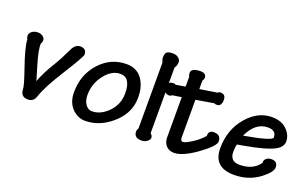

<svg xmlns="http://www.w3.org/2000/svg" viewBox="-86 -1176 2550 1593"><g transform="rotate(20 1188.5 -379.5)"><path d="M216.4 4.6Q152.3 4.6 150.8 -64.1Q150.8 -91.3 107.2 -217.9Q44.6 -395.4 43.1 -464.1Q34.4 -474.9 34.4 -492.8Q34.4 -513.3 53.3 -529.2Q74.4 -547.2 107.2 -547.2Q136.4 -547.2 155.4 -529.7Q170.3 -515.4 170.3 -501.5Q170.3 -484.1 159.5 -464.1Q159.5 -408.7 191.8 -298.5L232.3 -163.1Q263.6 -247.2 318.5 -335.4Q363.6 -409.2 403.6 -494.9Q430.8 -558.5 476.9 -558.5Q532.8 -558.5 532.8 -506.2Q532.8 -486.2 417.4 -303.1Q311.8 -135.9 283.1 -45.6Q266.2 4.6 217.9 4.6Z M889.7 -551.8Q988.7 -551.8 1036.9 -470.8Q1072.8 -409.7 1072.8 -324.1Q1072.8 -198.5 980 -105.6Q864.1 8.7 722.6 8.7Q662.6 8.7 614.4 -35.9Q556.9 -90.3 556.9 -182.6Q556.9 -340.5 654.9 -446.7Q751.3 -551.8 888.7 -551.8ZM867.2 -457.9Q792.8 -457.9 731.8 -380.5Q669.7 -301 669.7 -200.5Q669.7 -149.2 693.3 -116.9Q715.9 -85.1 749.2 -85.1Q823.1 -85.1 887.7 -147.7Q959.5 -217.9 959.5 -318.5Q959.5 -457.9 868.2 -457.9Z M1162.6 -664.1Q1151.3 -690.3 1151.3 -703.6Q1151.3 -741 1165.1 -753.8Q1179.5 -766.7 1222.1 -766.7Q1247.7 -766.7 1266.7 -752.3Q1288.2 -736.9 1288.2 -711.8Q1288.2 -684.1 1270.8 -660.5V-81.5Q1289.7 -66.2 1289.7 -46.2Q1289.7 -30.3 1269.7 -14.9Q1248.2 2.6 1220 2.6Q1152.3 2.6 1152.3 -54.9Q1152.3 -66.2 1162.6 -85.1Z M1411.3 -631.3Q1403.6 -640.5 1403.6 -662.1Q1403.6 -704.1 1481 -706.2Q1535.9 -706.2 1535.9 -668.2Q1535.9 -651.8 1525.1 -638.5V-563.1L1677.9 -587.2Q1687.7 -596.9 1701.5 -596.9Q1747.2 -596.9 1747.2 -548.2Q1747.2 -489.7 1705.1 -489.7Q1688.7 -489.7 1684.6 -495.4L1525.1 -468.7V-137.9Q1525.1 -104.1 1545.6 -104.1Q1566.7 -104.1 1621.5 -138.5Q1681.5 -176.9 1716.4 -219Q1713.8 -268.2 1762.6 -268.2Q1825.1 -268.2 1825.1 -209.2Q1825.1 -169.2 1707.7 -83.6Q1584.1 6.2 1506.7 6.2Q1463.1 6.2 1436.4 -23.1Q1411.3 -51.3 1411.3 -96.9V-450.3L1331.3 -437.9Q1322.1 -428.7 1307.2 -427.2Q1258.5 -429.2 1258.5 -484.6Q1258.5 -535.9 1307.2 -535.9Q1321.5 -535.9 1328.2 -529.7L1411.3 -543.6Z M2173.8 -551.3Q2264.6 -551.3 2314.4 -494.4Q2351.8 -451.3 2351.8 -402.1Q2351.8 -353.3 2297.4 -322.6Q2225.1 -281.5 2031.8 -247.7L1975.9 -237.9Q1967.7 -210.3 1967.7 -171.8Q1967.7 -86.7 2051.3 -86.7Q2172.8 -86.7 2227.7 -168.2Q2224.6 -189.7 2241.5 -205.6Q2259 -221.5 2288.2 -221.5Q2343.1 -221.5 2343.1 -168.2Q2343.1 -127.7 2265.1 -67.2Q2168.2 7.7 2037.9 7.7Q1855.9 7.7 1855.9 -162.1Q1855.9 -326.7 1954.9 -441.5Q2049.7 -551.3 2172.8 -551.3ZM2169.2 -459Q2060.5 -459 1997.9 -324.1Q2243.6 -367.2 2243.6 -396.9Q2243.6 -459 2170.8 -459Z"/></g></svg>

Font: Myanmar Handwriting
Style: Regular
Weight: 400
Designer: Khon Soe Zaw Thu
Foundry: PaOh Unicode khonsoezawthu@gmail.com and @hotmail.com
Version: Version 1.30 November 9, 2016